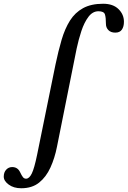

<svg xmlns="http://www.w3.org/2000/svg" viewBox="-186 -735 681 1024"><path d="M-73 269Q-113 269 -139.5 249.5Q-166 230 -166 207Q-166 184 -153 170Q-140 156 -121 156Q-92 156 -79 183Q-70 202 -63.5 210Q-57 218 -47 218Q-30 218 -16.5 190.5Q-3 163 12 90L110 -391Q125 -463 142.5 -522.5Q160 -582 187 -625Q214 -668 257 -691.5Q300 -715 364 -715Q417 -715 446 -686.5Q475 -658 475 -619Q475 -593 464 -577Q453 -561 429 -561Q405 -561 392 -574.5Q379 -588 379 -607Q379 -642 373.5 -658.5Q368 -675 339 -675Q308 -675 285.5 -645Q263 -615 248 -569.5Q233 -524 223 -477L118 47Q106 108 83 158.5Q60 209 22.5 239Q-15 269 -73 269Z"/></svg>

Font: Junicode
Style: Bold Italic
Weight: 700
Italic angle: -11°
Designer: Peter S. Baker
Version: Version 2.100; ttfautohint (v1.8.4)